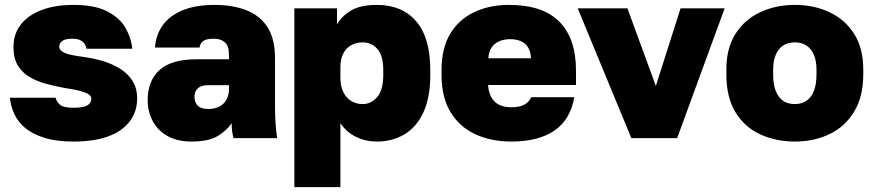

<svg xmlns="http://www.w3.org/2000/svg" viewBox="-20 -564 3568 784"><path d="M280 14Q210 14 162 -1Q114 -16 84 -40.5Q54 -65 39 -97.5Q24 -130 20 -165H207Q211 -148 225.5 -136Q240 -124 280 -124Q321 -124 337 -134Q353 -144 353 -161Q353 -170 344.5 -177Q336 -184 312.5 -191Q289 -198 243 -205Q203 -212 165.5 -222.5Q128 -233 98.5 -251Q69 -269 52 -298Q35 -327 35 -372Q35 -424 64 -462.5Q93 -501 148.5 -522.5Q204 -544 280 -544Q367 -544 418 -517.5Q469 -491 492.5 -450Q516 -409 520 -365H333Q329 -386 314.5 -396Q300 -406 277 -406Q246 -406 234 -396.5Q222 -387 222 -374Q222 -358 243 -348.5Q264 -339 318 -332Q357 -327 395.5 -316Q434 -305 467 -285.5Q500 -266 520 -235.5Q540 -205 540 -162Q540 -108 509.5 -68Q479 -28 421.5 -7Q364 14 280 14Z M762 14Q705 14 665 -8Q625 -30 604 -69Q583 -108 583 -155Q583 -234 631.5 -278Q680 -322 783 -322H915V-340Q915 -377 898 -391.5Q881 -406 852 -406Q824 -406 810.5 -397Q797 -388 795 -370H613Q616 -420 643.5 -459.5Q671 -499 724.5 -521.5Q778 -544 857 -544Q930 -544 985.5 -522.5Q1041 -501 1072 -453.5Q1103 -406 1103 -325V-135Q1103 -93 1105 -61.5Q1107 -30 1112 0H933Q930 -14 928 -27Q926 -40 926 -61Q905 -30 868 -8Q831 14 762 14ZM830 -119Q856 -119 875 -128.5Q894 -138 904.5 -156.5Q915 -175 915 -200V-216H827Q801 -216 787.5 -203Q774 -190 774 -170Q774 -146 787.5 -132.5Q801 -119 830 -119Z M1182 200V-530H1356V-464Q1375 -498 1413.5 -521Q1452 -544 1519 -544Q1622 -544 1679.5 -477Q1737 -410 1737 -278V-258Q1737 -166 1709 -105.5Q1681 -45 1631.5 -15.5Q1582 14 1519 14Q1473 14 1434 -5Q1395 -24 1370 -61V200ZM1461 -139Q1495 -139 1520 -167.5Q1545 -196 1545 -258V-278Q1545 -337 1521 -364Q1497 -391 1461 -391Q1436 -391 1415 -380Q1394 -369 1382 -346Q1370 -323 1370 -288V-247Q1370 -211 1382.5 -186.5Q1395 -162 1416 -150.5Q1437 -139 1461 -139Z M2068 14Q1985 14 1920.5 -16Q1856 -46 1819.5 -106.5Q1783 -167 1783 -258V-278Q1783 -367 1818 -425.5Q1853 -484 1915.5 -514Q1978 -544 2058 -544Q2196 -544 2264 -475.5Q2332 -407 2332 -275V-217H1973Q1975 -186 1987 -165.5Q1999 -145 2019.5 -135.5Q2040 -126 2068 -126Q2103 -126 2122.5 -137.5Q2142 -149 2149 -167H2325Q2309 -75 2243.5 -30.5Q2178 14 2068 14ZM2063 -404Q2037 -404 2017.5 -395Q1998 -386 1987 -369.5Q1976 -353 1974 -326H2148Q2147 -354 2136 -371Q2125 -388 2106.5 -396Q2088 -404 2063 -404Z M2558 0 2339 -530H2542L2658 -213L2759 -530H2939L2745 0Z M3226 14Q3148 14 3084 -15.5Q3020 -45 2983 -106Q2946 -167 2946 -260V-280Q2946 -367 2983 -425.5Q3020 -484 3084 -514Q3148 -544 3226 -544Q3304 -544 3367.5 -514Q3431 -484 3468 -425.5Q3505 -367 3505 -280V-260Q3505 -170 3468 -108.5Q3431 -47 3367.5 -16.5Q3304 14 3226 14ZM3226 -139Q3253 -139 3273 -152.5Q3293 -166 3303.5 -193Q3314 -220 3314 -260V-280Q3314 -315 3303.5 -340Q3293 -365 3273 -378Q3253 -391 3226 -391Q3197 -391 3177.5 -378Q3158 -365 3147.5 -340Q3137 -315 3137 -280V-260Q3137 -220 3147.5 -193Q3158 -166 3177.5 -152.5Q3197 -139 3226 -139Z"/></svg>

Font: Golos Text ExtraBold
Style: Regular
Weight: 800
Designer: A.Korolkova, Vitaly Kuzmin
Foundry: ParaType Ltd
Version: Version 2.004